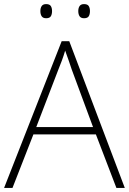

<svg xmlns="http://www.w3.org/2000/svg" viewBox="-20 -917 630 937"><path d="M548 0 448 -261H143L41 0H0L281 -716H318L589 0ZM330 -578Q325 -595 316 -619.5Q307 -644 298 -670Q291 -646 282 -621.5Q273 -597 265 -578L157 -297H434ZM177 -863Q177 -878 183.5 -887.5Q190 -897 205 -897Q222 -897 228 -887.5Q234 -878 234 -863Q234 -847 228 -837.5Q222 -828 205 -828Q190 -828 183.5 -837.5Q177 -847 177 -863ZM362 -863Q362 -878 368.5 -887.5Q375 -897 390 -897Q407 -897 413 -887.5Q419 -878 419 -863Q419 -847 413 -837.5Q407 -828 390 -828Q375 -828 368.5 -837.5Q362 -847 362 -863Z"/></svg>

Font: Noto Sans ExtraLight
Style: Regular
Weight: 200
Designer: Monotype Design Team
Foundry: Monotype Imaging Inc.
Version: Version 2.007